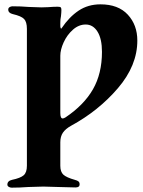

<svg xmlns="http://www.w3.org/2000/svg" viewBox="-20 -684 658 885"><path d="M14 167Q14 150 35 145Q74 137 89 124Q104 111 104 80V-551Q104 -583 91 -596.5Q78 -610 39 -619Q18 -624 18 -640Q18 -647 24 -651Q30 -655 38 -655Q76 -655 112 -652Q154 -650 171 -650L202 -651Q228 -653 245 -653Q257 -653 260 -650Q263 -647 263 -638Q263 -627 261 -609Q258 -596 258 -578V-564Q258 -558 260 -554Q262 -550 264 -554Q299 -606 342.5 -635Q386 -664 443 -664Q525 -664 569 -616.5Q613 -569 613 -497Q613 -382 523.5 -277.5Q434 -173 307 -104Q282 -90 270 -72.5Q258 -55 258 -28V80Q258 108 272 121Q286 134 325 145Q337 148 342 152.5Q347 157 347 166Q347 180 328 180Q305 180 251 178Q199 176 180 176Q160 176 110 178Q71 181 34 181Q26 181 20 177Q14 173 14 167ZM450 -445Q450 -505 429.5 -538Q409 -571 375 -571Q343 -571 316 -547Q289 -523 273.5 -489Q258 -455 258 -427V-163Q258 -138 269 -138Q274 -138 282 -143Q367 -200 408.5 -272.5Q450 -345 450 -445Z"/></svg>

Font: EB Garamond
Style: Bold
Weight: 700
Designer: Georg Duffner and Octavio Pardo
Foundry: Georg Duffner
Version: Version 1.000; ttfautohint (v1.6)